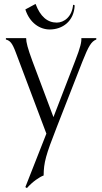

<svg xmlns="http://www.w3.org/2000/svg" viewBox="-20 -694 520 977"><path d="M117 263C146 230 182 206 202 199C203 132 212 98 270 -50L399 -380C431 -461 445 -483 470 -493V-500H394C395 -480 390 -455 362 -383L252 -98L145 -383C121 -448 113 -479 113 -500H10V-493C31 -487 42 -476 60 -428L216 -14L109 258ZM109 -646 161 -674C185 -610 221 -579 269 -579C306 -579 347 -609 352 -670L360 -667C357 -585 297 -544 233 -544C183 -544 131 -577 109 -646Z"/></svg>

Font: Sinistre
Style: Regular
Weight: 400
Designer: Jules Durand
Foundry: Collletttivo
Version: Version 69.420;Glyphs 3.2 (3217)